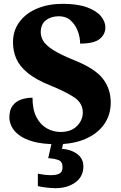

<svg xmlns="http://www.w3.org/2000/svg" viewBox="-20 -744 633 1004"><path d="M277 10Q202 10 154 -3.5Q106 -17 78.5 -38.5Q51 -60 40 -84Q29 -108 29 -129Q29 -169 46 -191.5Q63 -214 90.5 -223.5Q118 -233 150 -233Q150 -170 171 -130.5Q192 -91 225.5 -72.5Q259 -54 296 -54Q352 -54 382.5 -85Q413 -116 413 -155Q413 -205 368 -235Q323 -265 241 -298Q167 -328 125 -362.5Q83 -397 65.5 -436.5Q48 -476 48 -523Q48 -585 82.5 -630.5Q117 -676 175.5 -700Q234 -724 308 -724Q385 -724 434.5 -706Q484 -688 507.5 -659.5Q531 -631 531 -601Q531 -564 501 -540Q471 -516 399 -516Q399 -549 386.5 -582Q374 -615 349.5 -637Q325 -659 288 -659Q247 -659 220 -638Q193 -617 193 -575Q193 -552 206.5 -529.5Q220 -507 257.5 -483Q295 -459 366 -430Q475 -387 517 -333.5Q559 -280 559 -208Q559 -143 524.5 -94Q490 -45 426.5 -17.5Q363 10 277 10ZM269 240Q253 240 224.5 237Q196 234 178 229V164Q217 172 246 172Q275 172 291 163.5Q307 155 307 130Q307 101 285.5 93Q264 85 232 83L253 -9H314L304 34Q353 38 384.5 62Q416 86 416 126Q416 179 374.5 209.5Q333 240 269 240Z"/></svg>

Font: Noto Serif ExtraBold
Style: Regular
Weight: 800
Designer: Monotype Design Team
Foundry: Monotype Imaging Inc.
Version: Version 2.014